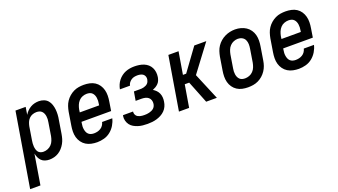

<svg xmlns="http://www.w3.org/2000/svg" viewBox="-92 -1062 3154 1789"><g transform="rotate(-20 1485.0 -168.0)"><path d="M-30 205 92 -530H193L181 -455Q192 -474 208 -490Q224 -506 243 -517Q262 -528 283 -533Q304 -538 325 -538Q351 -538 374.5 -529Q398 -520 413.5 -502Q429 -484 437 -460Q445 -436 447.5 -411.5Q450 -387 448.5 -360.5Q447 -334 442 -309L421 -179Q417 -155 410.5 -132.5Q404 -110 392 -88.5Q380 -67 363.5 -48.5Q347 -30 326 -17Q305 -4 281.5 2Q258 8 235 8Q213 8 192 1.5Q171 -5 156.5 -19.5Q142 -34 133.5 -53Q125 -72 121 -93L72 205ZM207 -80Q229 -80 250 -88.5Q271 -97 286.5 -113.5Q302 -130 310 -151Q318 -172 322 -193L343 -323Q346 -338 346.5 -353Q347 -368 345 -382Q343 -396 337.5 -409Q332 -422 322 -432Q312 -442 298 -446Q284 -450 270 -450Q250 -450 230.5 -443Q211 -436 196.5 -421Q182 -406 174.5 -387Q167 -368 163 -349L142 -219Q139 -203 138 -187.5Q137 -172 138 -157.5Q139 -143 143 -128.5Q147 -114 155.5 -102.5Q164 -91 178 -85.5Q192 -80 207 -80Z M708 8Q679 8 650.5 2Q622 -4 598.5 -18.5Q575 -33 558.5 -56Q542 -79 534.5 -106Q527 -133 527.5 -162.5Q528 -192 533 -221L554 -351Q559 -377 567 -401.5Q575 -426 590 -448.5Q605 -471 626 -489Q647 -507 671 -518.5Q695 -530 720.5 -534Q746 -538 771 -538Q800 -538 828.5 -532Q857 -526 880 -511Q903 -496 918.5 -473Q934 -450 941 -423Q948 -396 947.5 -367Q947 -338 942 -309L928 -221H634L632 -207Q629 -192 628.5 -177Q628 -162 630.5 -147.5Q633 -133 638.5 -120Q644 -107 654.5 -97.5Q665 -88 679 -84Q693 -80 708 -80Q725 -80 742 -84Q759 -88 774.5 -97.5Q790 -107 800 -122Q810 -137 814 -154H915Q907 -120 888 -88.5Q869 -57 840.5 -34Q812 -11 777 -1.5Q742 8 708 8ZM649 -309H841L843 -323Q846 -338 846.5 -353Q847 -368 845 -382Q843 -396 837.5 -409Q832 -422 822 -432Q812 -442 798 -446Q784 -450 769 -450Q748 -450 726.5 -442Q705 -434 689.5 -417Q674 -400 665.5 -379Q657 -358 653 -337Z M1208 8Q1184 8 1160 5.5Q1136 3 1114 -4Q1092 -11 1072 -22.5Q1052 -34 1038.5 -52Q1025 -70 1019 -93.5Q1013 -117 1017 -140Q1018 -142 1018 -143.5Q1018 -145 1019 -147H1119Q1119 -146 1118.5 -145.5Q1118 -145 1118 -144Q1117 -133 1120 -123Q1123 -113 1129.5 -105Q1136 -97 1145.5 -92Q1155 -87 1165 -84.5Q1175 -82 1186 -81Q1197 -80 1208 -80Q1220 -80 1231.5 -81Q1243 -82 1255 -85Q1267 -88 1278.5 -93Q1290 -98 1299.5 -106Q1309 -114 1314.5 -125Q1320 -136 1322 -148Q1325 -167 1319.5 -184.5Q1314 -202 1300.5 -213Q1287 -224 1269 -228Q1251 -232 1232 -232H1175L1190 -320H1247Q1257 -320 1267 -320.5Q1277 -321 1287.5 -324Q1298 -327 1308 -331.5Q1318 -336 1326 -343.5Q1334 -351 1338.5 -361Q1343 -371 1345 -381Q1348 -396 1343.5 -410.5Q1339 -425 1328 -434Q1317 -443 1302 -446.5Q1287 -450 1272 -450Q1256 -450 1240.5 -447Q1225 -444 1211 -435Q1197 -426 1187 -412.5Q1177 -399 1174 -383H1074Q1078 -405 1087 -426.5Q1096 -448 1110.5 -466.5Q1125 -485 1144 -499.5Q1163 -514 1184.5 -522.5Q1206 -531 1228 -534.5Q1250 -538 1272 -538Q1296 -538 1320 -534.5Q1344 -531 1366 -522Q1388 -513 1405 -498Q1422 -483 1432.5 -462.5Q1443 -442 1446 -418Q1449 -394 1445 -369Q1442 -353 1436 -337.5Q1430 -322 1418 -309.5Q1406 -297 1391 -288Q1376 -279 1361 -273Q1378 -263 1392 -248.5Q1406 -234 1414 -215.5Q1422 -197 1423.5 -175.5Q1425 -154 1421 -133Q1418 -111 1408 -89Q1398 -67 1381 -50Q1364 -33 1342.5 -21.5Q1321 -10 1298.5 -3.5Q1276 3 1253.5 5.5Q1231 8 1208 8Z M1520 0 1608 -530H1709L1672 -309H1704L1865 -530H1984L1785 -265L1896 0H1790L1726 -161L1702 -221H1658L1621 0Z M2204 8Q2175 8 2147 2Q2119 -4 2096 -19Q2073 -34 2057 -57Q2041 -80 2034 -107Q2027 -134 2027.5 -163Q2028 -192 2033 -221L2054 -351Q2059 -377 2067 -401.5Q2075 -426 2090 -448.5Q2105 -471 2126 -489Q2147 -507 2171 -518.5Q2195 -530 2220.5 -535.5Q2246 -541 2272 -541Q2301 -541 2328.5 -533.5Q2356 -526 2379 -511Q2402 -496 2418 -473Q2434 -450 2441 -423Q2448 -396 2447.5 -367Q2447 -338 2442 -309L2421 -179Q2417 -153 2408.5 -128.5Q2400 -104 2385 -81.5Q2370 -59 2349.5 -41Q2329 -23 2304.5 -11.5Q2280 0 2254.5 4Q2229 8 2204 8ZM2206 -80Q2227 -80 2248.5 -88Q2270 -96 2286 -113Q2302 -130 2310 -151Q2318 -172 2322 -193L2343 -323Q2347 -345 2346.5 -368Q2346 -391 2337 -410Q2328 -429 2309 -439.5Q2290 -450 2267 -450Q2246 -450 2225 -441.5Q2204 -433 2188.5 -416.5Q2173 -400 2165 -379Q2157 -358 2153 -337L2132 -207Q2129 -192 2128.5 -177Q2128 -162 2130 -148Q2132 -134 2137.5 -121Q2143 -108 2153 -98Q2163 -88 2177 -84Q2191 -80 2206 -80Z M2708 8Q2679 8 2650.5 2Q2622 -4 2598.5 -18.5Q2575 -33 2558.5 -56Q2542 -79 2534.5 -106Q2527 -133 2527.5 -162.5Q2528 -192 2533 -221L2554 -351Q2559 -377 2567 -401.5Q2575 -426 2590 -448.5Q2605 -471 2626 -489Q2647 -507 2671 -518.5Q2695 -530 2720.5 -534Q2746 -538 2771 -538Q2800 -538 2828.5 -532Q2857 -526 2880 -511Q2903 -496 2918.5 -473Q2934 -450 2941 -423Q2948 -396 2947.5 -367Q2947 -338 2942 -309L2928 -221H2634L2632 -207Q2629 -192 2628.5 -177Q2628 -162 2630.5 -147.5Q2633 -133 2638.5 -120Q2644 -107 2654.5 -97.5Q2665 -88 2679 -84Q2693 -80 2708 -80Q2725 -80 2742 -84Q2759 -88 2774.5 -97.5Q2790 -107 2800 -122Q2810 -137 2814 -154H2915Q2907 -120 2888 -88.5Q2869 -57 2840.5 -34Q2812 -11 2777 -1.5Q2742 8 2708 8ZM2649 -309H2841L2843 -323Q2846 -338 2846.5 -353Q2847 -368 2845 -382Q2843 -396 2837.5 -409Q2832 -422 2822 -432Q2812 -442 2798 -446Q2784 -450 2769 -450Q2748 -450 2726.5 -442Q2705 -434 2689.5 -417Q2674 -400 2665.5 -379Q2657 -358 2653 -337Z"/></g></svg>

Font: Iosevka Curly Semibold Oblique
Style: Regular
Weight: 600
Italic angle: -9°
Monospace: yes
Designer: Belleve Invis
Foundry: Belleve Invis
Version: Version 11.1.0; ttfautohint (v1.8.3)